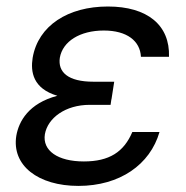

<svg xmlns="http://www.w3.org/2000/svg" viewBox="-20 -573 584 602"><path d="M31.2 -147.7C16 -54 99.8 9.9 225.9 9.9C355.5 9.9 450.6 -56.8 480.1 -159.1H394.9C368.3 -96.6 322.8 -66.8 242.9 -66.8C160.9 -66.8 112.6 -100.9 120.7 -152C129.6 -203.1 185 -244.3 261.4 -244.3H326.7L329.2 -261.4H329.5L338.1 -316.8H272.7C193.5 -316.8 160.9 -346.6 167.6 -392C176.5 -443.2 230.5 -477.3 305.4 -477.3C378.2 -477.3 419.4 -444.6 421.9 -394.9H509.9C513.1 -494.3 442.1 -552.6 318.2 -552.6C193.5 -552.6 99.8 -492.9 82.4 -392C75.3 -348 83.1 -295.5 159.8 -272.7C69.6 -248.9 39.1 -192.5 31.2 -147.7Z"/></svg>

Font: Magic Ui Pro
Style: Italic
Weight: 400
Italic angle: -9.39999°
Designer: Stefan Endress, Andreas Faust
Version: Version 1.000;FEAKit 1.0